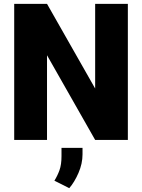

<svg xmlns="http://www.w3.org/2000/svg" viewBox="-20 -731 742 1003"><path d="M647.9 -710.9V0H477.1L225.6 -442.4V0H54.2V-710.9H225.6L477.1 -268.6V-710.9ZM411.1 41.5V75.2Q411.1 124 389.9 172.6Q368.7 221.2 341.8 252L264.2 212.9Q280.3 187 290.8 158Q301.3 128.9 301.3 84.5V41.5Z"/></svg>

Font: Vazirmatn RD UI Black
Style: Regular
Weight: 900
Designer: Saber Rastikerdar
Foundry: Saber Rastikerdar
Version: Version 33.003